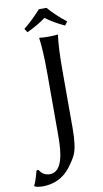

<svg xmlns="http://www.w3.org/2000/svg" viewBox="-146 -852 572 1071"><g transform="rotate(-10 139.5 -316.5)"><path d="M199.2 -805.2Q240.7 -756.3 299.8 -710.9L284.2 -689.9Q222.2 -718.8 178.2 -752Q127.4 -715.3 70.8 -689.9L57.1 -710.9Q100.6 -744.1 155.8 -805.2ZM140.1 -95.2V-444.8Q140.1 -573.7 129.9 -645L131.8 -647.9Q149.9 -645 183.1 -645Q216.8 -645 234.9 -647.9L235.8 -645Q226.1 -578.1 226.1 -444.8V-117.2Q226.1 -15.1 205.6 29.8Q192.9 57.1 163.1 96.2Q103 171.9 4.9 171.9Q-25.4 171.4 -40 163.1L-41 160.2Q-28.8 138.2 -13.2 78.1L-2 77.1Q18.6 111.3 56.2 111.8Q133.8 111.8 139.2 -51.3Q140.1 -70.8 140.1 -95.2Z"/></g></svg>

Font: Linux Biolinum Capitals O
Style: Small Caps
Weight: 400
Designer: Philipp H. Poll
Foundry: Philipp H. Poll
Version: Version 1.0.4